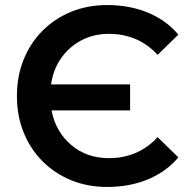

<svg xmlns="http://www.w3.org/2000/svg" viewBox="-20 -730 751 760"><path d="M404 10Q327 10 262 -16.5Q197 -43 148.5 -91.5Q100 -140 73.5 -206Q47 -272 47 -350Q47 -428 73.5 -494Q100 -560 148.5 -608.5Q197 -657 262 -683.5Q327 -710 404 -710Q493 -710 565.5 -680Q638 -650 686 -593L604 -513Q527 -596 411 -596Q351 -596 302.5 -570.5Q254 -545 222.5 -500.5Q191 -456 182 -396H495V-293H184Q200 -209 261.5 -156.5Q323 -104 411 -104Q527 -104 604 -187L686 -107Q638 -50 565.5 -20Q493 10 404 10Z"/></svg>

Font: Montserrat SemiBold
Style: Regular
Weight: 600
Designer: Julieta Ulanovsky
Foundry: Julieta Ulanovsky
Version: Version 9.000; ttfautohint (v1.8.4.7-5d5b)